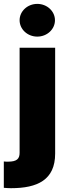

<svg xmlns="http://www.w3.org/2000/svg" viewBox="-52 -778 355 997"><path d="M49.8 -530.3V15.6C49.8 46.9 35.2 61.5 -10.7 61.5C-17.6 61.5 -23.4 61.5 -32.2 60.5V197.3C-18.6 198.2 -7.8 199.2 4.9 199.2C142.6 199.2 234.4 156.2 234.4 19.5V-530.3ZM141.6 -587.9C192.4 -587.9 233.4 -626 233.4 -672.9C233.4 -719.7 192.4 -757.8 141.6 -757.8C90.8 -757.8 49.8 -719.7 49.8 -672.9C49.8 -626 90.8 -587.9 141.6 -587.9Z"/></svg>

Font: Pretendard Black
Style: Regular
Weight: 900
Designer: Base glyphs from Inter by Rasmus Andersson; Hangeul glyphs from Noto Sans CJK(Source Han Sans) by Jang Soo-young and Kan
Foundry: Kil Hyung-jin
Version: Version 1.309;Glyphs 3.2 (3225)